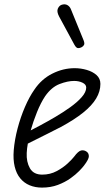

<svg xmlns="http://www.w3.org/2000/svg" viewBox="-20 -843 496 873"><path d="M171 10Q140 10 114.8 -0.5Q89.5 -11 72 -32.2Q54.5 -53.5 46.8 -85.5Q39 -117.5 42.5 -160.5Q46.5 -208 60 -259.2Q73.5 -310.5 93.5 -356.8Q113.5 -403 136 -435Q168.5 -483.5 217.8 -508.2Q267 -533 319.5 -533Q347.5 -533 374.2 -525.2Q401 -517.5 418.8 -501.8Q436.5 -486 436.5 -461.5Q436.5 -427.5 417.2 -395.2Q398 -363 358.2 -331Q318.5 -299 256.5 -265.5Q223.5 -248.5 180 -226.8Q136.5 -205 106.5 -190Q104.5 -180.5 103.2 -168.2Q102 -156 101.5 -147.5Q99.5 -107 116 -78Q132.5 -49 172 -49Q208 -49 237.8 -65Q267.5 -81 288 -100.2Q308.5 -119.5 316.5 -130Q336 -156.5 349.5 -159Q363 -161.5 374.5 -153Q383.5 -146.5 384 -133Q384.5 -119.5 361.5 -89.5Q355.5 -81.5 339.8 -65.2Q324 -49 299.8 -31.8Q275.5 -14.5 243 -2.2Q210.5 10 171 10ZM119.5 -250Q135.5 -258.5 165.8 -274.5Q196 -290.5 231.2 -311.2Q266.5 -332 298.8 -355Q331 -378 351.5 -401.2Q372 -424.5 372 -445Q372 -459 355.2 -467Q338.5 -475 317 -475Q287.5 -475 251 -461Q214.5 -447 185.5 -406Q165.5 -376 148.2 -333.2Q131 -290.5 119.5 -250ZM351.5 -628.5Q343.5 -624 335 -624.2Q326.5 -624.5 318 -640L248.5 -768.5Q237 -790.5 243.2 -804.2Q249.5 -818 261 -821.5Q276 -826 287 -819.5Q298 -813 303 -799.5L360 -660Q365.5 -646 362.2 -639.2Q359 -632.5 351.5 -628.5Z"/></svg>

Font: Edu QLD Hand
Style: Regular
Weight: 400
Designer: Tina and Corey Anderson, Eben Sorkin
Foundry: Sorkin Type Co.
Version: Version 2.000